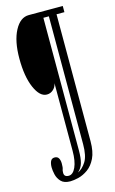

<svg xmlns="http://www.w3.org/2000/svg" viewBox="-127 -750 559 930"><g transform="rotate(-15 153.0 -285.0)"><path d="M105.5 130Q74 130 59 114Q44 98 39.2 77.2Q34.5 56.5 34.5 41.5Q34.5 23 40.2 10.8Q46 -1.5 60.5 -1.5Q75 -1.5 81 9.2Q87 20 87 36Q87 57 84.2 63Q81.5 69 81.5 81.5Q81.5 102 104.5 102Q126 102 139.8 71.8Q153.5 41.5 153.5 -10V-349Q150 -330 136.2 -317.8Q122.5 -305.5 105 -305.5H104Q69 -305.5 44.5 -361.5Q20 -417.5 20 -508Q20 -595.5 47.8 -647.8Q75.5 -700 118.5 -700H289V-669H249.5V-32.5Q249.5 20 233.8 52.2Q218 84.5 194.5 101.2Q171 118 146.8 124Q122.5 130 105.5 130ZM151.5 98.5Q175 87.5 193 59.2Q211 31 211 -27.5V-669H183.5V-3.5Q183.5 34.5 176.8 58.2Q170 82 151.5 98.5Z"/></g></svg>

Font: Imbue 10pt ExtraLight
Style: Regular
Weight: 200
Designer: Tyler Finck
Foundry: Etcetera Type Company
Version: Version 1.102; ttfautohint (v1.8.3)